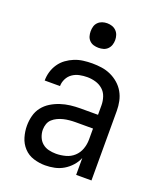

<svg xmlns="http://www.w3.org/2000/svg" viewBox="-137 -822 775 919"><g transform="rotate(20 250.0 -362.5)"><path d="M202 8Q172 8 143 -1Q114 -10 93.5 -32Q73 -54 64.5 -83Q56 -112 56 -141Q56 -167 62.5 -192Q69 -217 84.5 -237Q100 -257 122 -270.5Q144 -284 168.5 -292Q193 -300 218 -303Q243 -306 269 -306H358V-355Q358 -376 351 -397Q344 -418 328 -432Q312 -446 291 -452Q270 -458 249 -458Q229 -458 209.5 -454Q190 -450 174 -439Q158 -428 149 -410Q140 -392 140 -373H62Q62 -396 68.5 -418Q75 -440 88 -459Q101 -478 119.5 -491.5Q138 -505 159 -513.5Q180 -522 203 -525Q226 -528 249 -528Q273 -528 297 -524.5Q321 -521 343 -511Q365 -501 383.5 -485Q402 -469 414 -448Q426 -427 431 -403Q436 -379 436 -355V0H358V-86Q349 -64 332.5 -45.5Q316 -27 295 -14.5Q274 -2 250 3Q226 8 202 8ZM232 -62Q256 -62 280.5 -68.5Q305 -75 323 -91.5Q341 -108 349.5 -131.5Q358 -155 358 -180V-236H269Q254 -236 238.5 -234.5Q223 -233 208.5 -229.5Q194 -226 180 -219.5Q166 -213 155 -203Q144 -193 139 -178.5Q134 -164 134 -149Q134 -131 141 -113Q148 -95 162 -83Q176 -71 194.5 -66.5Q213 -62 232 -62ZM250 -608Q237 -608 225 -611.5Q213 -615 204 -624Q195 -633 191.5 -645Q188 -657 188 -670Q188 -683 191.5 -695Q195 -707 204 -716Q213 -725 225 -729Q237 -733 250 -733Q263 -733 275 -729Q287 -725 296 -716Q305 -707 309 -695Q313 -683 313 -670Q313 -657 309 -645Q305 -633 296 -624Q287 -615 275 -611.5Q263 -608 250 -608Z"/></g></svg>

Font: Iosevka www.saffi
Style: Regular
Weight: 400
Monospace: yes
Designer: Belleve Invis
Foundry: Belleve Invis
Version: Version 22.0.2; ttfautohint (v1.8.3)